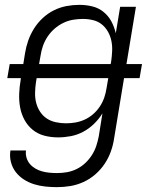

<svg xmlns="http://www.w3.org/2000/svg" viewBox="-20 -558 640 791"><path d="M215 213Q191 213 167 210.5Q143 208 120.5 201Q98 194 78.5 181.5Q59 169 45 151Q31 133 25 109.5Q19 86 23 62H87Q85 78 89.5 92.5Q94 107 103.5 118Q113 129 126 136.5Q139 144 153.5 148Q168 152 184 153.5Q200 155 215 155Q235 155 255.5 151.5Q276 148 295.5 138.5Q315 129 331 114Q347 99 358.5 81Q370 63 376.5 43.5Q383 24 387 3L402 -91Q388 -68 367.5 -48Q347 -28 322.5 -15Q298 -2 271.5 3Q245 8 219 8Q190 8 163 1Q136 -6 115 -23Q94 -40 81 -64Q68 -88 63 -115Q58 -142 59 -170.5Q60 -199 65 -228L66 -236H10L20 -294H76L83 -338Q87 -364 96 -390Q105 -416 120 -440Q135 -464 156 -483.5Q177 -503 202 -515.5Q227 -528 254 -533Q281 -538 307 -538Q335 -538 361 -531.5Q387 -525 407 -508.5Q427 -492 439 -469.5Q451 -447 457 -421L475 -530H540L501 -294H565L555 -236H491L450 13Q446 40 436.5 66.5Q427 93 411 117Q395 141 372.5 160.5Q350 180 323.5 192Q297 204 269.5 208.5Q242 213 215 213ZM141 -294H436L438 -305Q441 -326 442 -347.5Q443 -369 439 -389Q435 -409 425 -427Q415 -445 399.5 -457.5Q384 -470 363.5 -475Q343 -480 322 -480Q301 -480 280.5 -476.5Q260 -473 240.5 -463.5Q221 -454 204.5 -439.5Q188 -425 176 -407Q164 -389 157 -369Q150 -349 147 -328ZM252 -50Q252 -50 252 -50Q252 -50 252 -50Q272 -50 291.5 -53.5Q311 -57 329.5 -65.5Q348 -74 364 -88Q380 -102 391.5 -119.5Q403 -137 409.5 -156Q416 -175 419 -195L426 -236H131L128 -218Q125 -197 124.5 -175.5Q124 -154 129 -134.5Q134 -115 145 -98Q156 -81 172.5 -70Q189 -59 210 -54.5Q231 -50 252 -50Z"/></svg>

Font: Iosevka Curly LtExObl
Style: Regular
Weight: 300
Width: 7
Italic angle: -9°
Monospace: yes
Designer: Belleve Invis
Foundry: Belleve Invis
Version: Version 11.1.0; ttfautohint (v1.8.3)